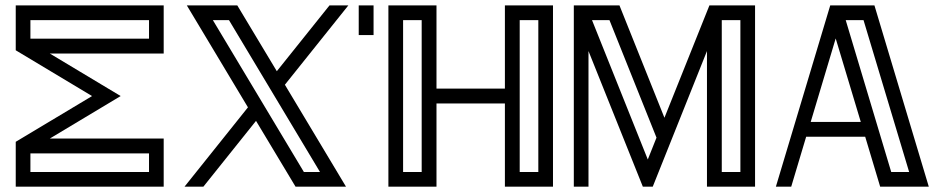

<svg xmlns="http://www.w3.org/2000/svg" viewBox="-20 -701 3547 721"><path d="M594.7 0H39.1V-168.5L325.7 -340.3L39.1 -512.2V-680.7H594.7V-500H167L433.1 -340.3L167 -180.7H594.7ZM539.6 -55.2V-125H94.2V-55.2ZM539.6 -555.7V-625.5H94.2V-555.7Z M1279.3 0H1089.8L941.4 -247.1L743.7 0H672.9L911.1 -297.9L681.6 -680.7H871.1L1019.5 -433.6L1217.3 -680.7H1288.1L1049.8 -382.8ZM1181.6 -55.2 839.8 -625.5H779.3L1121.1 -55.2Z M2056.6 0H1876V-312.5H1619.1V0H1438.5V-680.7H1619.1V-368.2H1876V-680.7H2056.6ZM1563.5 -55.2V-625.5H1493.7V-55.2ZM2001.5 -55.2V-625.5H1931.6V-55.2ZM1382.8 -569.3H1327.1V-680.7H1382.8Z M2412.6 -102.1 2445.3 -184.1 2268.6 -625.5H2203.1ZM2760.3 -55.2V-625.5H2690.4V-55.2ZM2815.4 0H2634.8V-509.3L2431.2 0H2394L2189.9 -509.3V0H2134.8V-680.7H2306.2L2475.1 -258.8L2644 -680.7H2815.4Z M3467.8 0H3285.2L3229 -187.5H3007.3L2951.2 0H2893.6L3097.7 -680.7H3263.7ZM3212.4 -243.2 3118.2 -556.6 3024.4 -243.2ZM3394 -55.2 3222.7 -625.5H3155.8L3326.7 -55.2Z"/></svg>

Font: X Company
Style: Regular
Weight: 400
Designer: GGBotNet
Foundry: GGBotNet
Version: 0.90